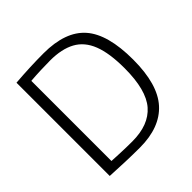

<svg xmlns="http://www.w3.org/2000/svg" viewBox="-188 -863 1025 1025"><g transform="rotate(-45 325.0 -350.0)"><path d="M296 10Q244 10 187.5 8Q131 6 75 3V-701Q190 -710 288 -710Q453 -710 528 -624.5Q603 -539 603 -348Q603 -161 525.5 -75.5Q448 10 296 10ZM291 -42Q415 -42 476.5 -112.5Q538 -183 538 -348Q538 -461 511.5 -529Q485 -597 429 -627.5Q373 -658 286 -658Q258 -658 216 -656.5Q174 -655 138 -652V-47Q160 -46 188.5 -44.5Q217 -43 245 -42.5Q273 -42 291 -42Z"/></g></svg>

Font: Georama Light
Style: Regular
Weight: 300
Designer: Jean-Baptiste Levee
Foundry: Production Type
Version: Version 1.000